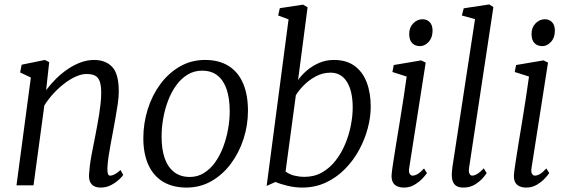

<svg xmlns="http://www.w3.org/2000/svg" viewBox="-20 -838 2563 868"><path d="M188.5 -430.5Q209 -458 234.2 -482.8Q259.5 -507.5 287.8 -526.5Q316 -545.5 345.8 -556.2Q375.5 -567 405.5 -567Q457 -567 487 -535.8Q517 -504.5 517 -424Q517 -400 512.5 -369Q508 -338 502.2 -306Q496.5 -274 491.5 -246.5Q487 -221.5 481.2 -191.8Q475.5 -162 471 -132.2Q466.5 -102.5 465.5 -78Q465 -61.5 467.8 -52.8Q470.5 -44 477 -44Q487 -44 498.8 -50Q510.5 -56 525 -69.5L537 -47Q534 -41.5 519.5 -27.5Q505 -13.5 483.2 -1.8Q461.5 10 435 10Q418.5 10 406.2 4Q394 -2 387.8 -14.8Q381.5 -27.5 382.5 -48.5Q383.5 -65.5 386 -87Q388.5 -108.5 392.8 -132Q397 -155.5 401.8 -178.8Q406.5 -202 410.5 -222.5Q414.5 -244.5 419.2 -269Q424 -293.5 428 -319.2Q432 -345 434.8 -370.2Q437.5 -395.5 437.5 -418Q437.5 -451 431 -469.5Q424.5 -488 410.2 -495.8Q396 -503.5 371 -503.5Q349 -503.5 323.5 -492.2Q298 -481 272 -461.2Q246 -441.5 222.2 -415.8Q198.5 -390 180.5 -361.5L131.5 0H54.5L119.5 -487.5L71 -510.5L78 -545.5L183 -567L202.5 -557Z M907 -567Q970 -567 1013.2 -540Q1056.5 -513 1078.8 -461.5Q1101 -410 1101 -337Q1101 -272 1081 -210Q1061 -148 1024 -98.2Q987 -48.5 936 -19.2Q885 10 823.5 10Q761.5 10 717.5 -16.2Q673.5 -42.5 650.8 -92.8Q628 -143 628 -213.5Q628 -280.5 647.8 -343.8Q667.5 -407 704.5 -457.2Q741.5 -507.5 793 -537.2Q844.5 -567 907 -567ZM893.5 -518.5Q857 -518.5 827.8 -500.5Q798.5 -482.5 776.5 -452Q754.5 -421.5 739.8 -382.8Q725 -344 717.8 -302.2Q710.5 -260.5 710.5 -220.5Q710.5 -162 725 -121.5Q739.5 -81 768 -59.5Q796.5 -38 838 -38Q873.5 -38 902.2 -56Q931 -74 952.8 -104.5Q974.5 -135 989 -173.5Q1003.5 -212 1011 -253.8Q1018.5 -295.5 1018.5 -335Q1018.5 -392.5 1004.8 -433.5Q991 -474.5 963.5 -496.5Q936 -518.5 893.5 -518.5Z M1327.5 -476Q1343 -498.5 1367.2 -519.2Q1391.5 -540 1422.5 -553.5Q1453.5 -567 1489.5 -567Q1546 -567 1583 -540Q1620 -513 1638 -465.2Q1656 -417.5 1656 -355.5Q1656 -309.5 1642.8 -259Q1629.5 -208.5 1603.8 -160.8Q1578 -113 1540.2 -74.5Q1502.5 -36 1453.8 -13Q1405 10 1345.5 10Q1314 10 1280.2 2Q1246.5 -6 1225.5 -15.5L1185.5 2.5L1284.5 -750.5L1237.5 -768L1245 -801L1350 -817L1370.5 -805ZM1271 -63Q1288 -49.5 1310.8 -44Q1333.5 -38.5 1356.5 -38.5Q1401 -38.5 1436 -58.5Q1471 -78.5 1497 -111.8Q1523 -145 1540.2 -186Q1557.5 -227 1566 -270.2Q1574.5 -313.5 1574.5 -351.5Q1574.5 -426 1548.5 -467.8Q1522.5 -509.5 1474.5 -509.5Q1439 -509.5 1407.8 -492.8Q1376.5 -476 1353.2 -452.2Q1330 -428.5 1317.5 -407.5Z M1806 10Q1789 10 1775.8 4.2Q1762.5 -1.5 1755.8 -14.5Q1749 -27.5 1750.5 -49.5Q1752 -68 1757.8 -104.8Q1763.5 -141.5 1771.2 -189.5Q1779 -237.5 1787.8 -290.5Q1796.5 -343.5 1804.5 -395.5Q1812.5 -447.5 1818.5 -492L1754 -512.5L1760 -544L1884 -565L1904.5 -555L1830 -79Q1827 -60.5 1832.2 -52.2Q1837.5 -44 1844.5 -44Q1855.5 -44 1867.8 -51Q1880 -58 1897 -76.5L1910 -55.5Q1905.5 -48 1891.2 -32.5Q1877 -17 1855.2 -3.5Q1833.5 10 1806 10ZM1879 -629.5Q1856.5 -629.5 1843.2 -643.2Q1830 -657 1830 -684.5Q1830 -714 1848.2 -732.5Q1866.5 -751 1890 -751Q1910 -751 1922.8 -737.8Q1935.5 -724.5 1935.5 -699.5Q1935.5 -667.5 1917.8 -648.5Q1900 -629.5 1879 -629.5Z M2100.5 -78.5Q2098 -61.5 2102.5 -52.8Q2107 -44 2114 -44Q2124 -44 2136.5 -51Q2149 -58 2167 -77L2180 -55.5Q2176 -48 2162.2 -32.5Q2148.5 -17 2126.5 -3.5Q2104.5 10 2074.5 10Q2057.5 10 2045.8 4Q2034 -2 2028 -15.5Q2022 -29 2022.5 -50.5Q2022.5 -54 2023 -60Q2023.5 -66 2024.2 -72.5Q2025 -79 2025.5 -84L2127.5 -751.5L2068 -768L2076.5 -800.5L2192 -818L2210.5 -806Z M2359 10Q2342 10 2328.8 4.2Q2315.5 -1.5 2308.8 -14.5Q2302 -27.5 2303.5 -49.5Q2305 -68 2310.8 -104.8Q2316.5 -141.5 2324.2 -189.5Q2332 -237.5 2340.8 -290.5Q2349.5 -343.5 2357.5 -395.5Q2365.5 -447.5 2371.5 -492L2307 -512.5L2313 -544L2437 -565L2457.5 -555L2383 -79Q2380 -60.5 2385.2 -52.2Q2390.5 -44 2397.5 -44Q2408.5 -44 2420.8 -51Q2433 -58 2450 -76.5L2463 -55.5Q2458.5 -48 2444.2 -32.5Q2430 -17 2408.2 -3.5Q2386.5 10 2359 10ZM2432 -629.5Q2409.5 -629.5 2396.2 -643.2Q2383 -657 2383 -684.5Q2383 -714 2401.2 -732.5Q2419.5 -751 2443 -751Q2463 -751 2475.8 -737.8Q2488.5 -724.5 2488.5 -699.5Q2488.5 -667.5 2470.8 -648.5Q2453 -629.5 2432 -629.5Z"/></svg>

Font: Merriweather 20pt Light
Style: Italic
Weight: 300
Italic angle: -7.8°
Version: Version 2.101